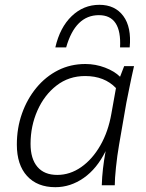

<svg xmlns="http://www.w3.org/2000/svg" viewBox="-20 -770 607 798"><path d="M210 8Q135 8 92.5 -38.5Q50 -85 50 -169Q50 -238 71.5 -298.5Q93 -359 131.5 -405.5Q170 -452 221.5 -478Q273 -504 335 -504Q377 -504 416.5 -489Q456 -474 479 -451L496 -495H537Q526 -447 518.5 -409Q511 -371 505 -342L475 -169Q467 -123 462 -74.5Q457 -26 457 0H403Q404 -34 408 -69Q412 -104 419 -142Q383 -69 328 -30.5Q273 8 210 8ZM218 -43Q271 -43 317.5 -75.5Q364 -108 397 -165.5Q430 -223 443 -298L462 -404Q414 -454 334 -454Q266 -454 215 -414.5Q164 -375 135.5 -310.5Q107 -246 107 -172Q107 -110 135.5 -76.5Q164 -43 218 -43ZM479 -573Q486 -707 391 -707Q293 -707 255 -573H210Q229 -656 278 -703Q327 -750 393 -750Q458 -750 492.5 -703.5Q527 -657 519 -573Z"/></svg>

Font: Livvic Light
Style: Italic
Weight: 300
Italic angle: -10°
Designer: Jacques Le Bailly, Baron von Fonthausen
Version: Version 1.001; ttfautohint (v1.8.2)